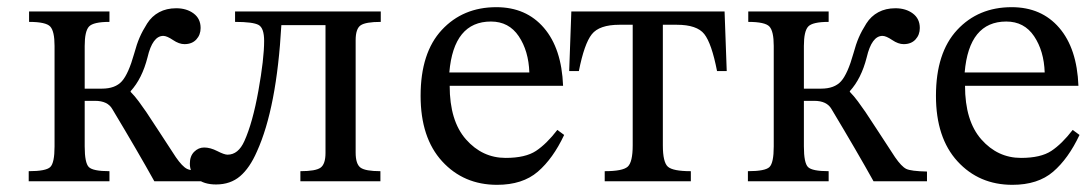

<svg xmlns="http://www.w3.org/2000/svg" viewBox="-20 -505 3028 535"><path d="M285 -28V0H60V-28Q108 -28 120 -39.5Q132 -51 132 -97V-377Q132 -418 120 -431Q108 -444 61 -444V-473H285V-444Q240 -444 228 -431Q216 -418 216 -377V-258H264Q301 -258 319.5 -278.5Q338 -299 354 -356Q361 -382 369 -400.5Q377 -419 390 -439.5Q403 -460 423.5 -471Q444 -482 471 -482Q500 -482 519.5 -467.5Q539 -453 539 -427Q539 -408 527 -395Q515 -382 494 -382Q479 -382 462 -393.5Q445 -405 435 -405Q405 -405 391 -345Q376 -286 344 -251V-249Q355 -238 366.5 -222.5Q378 -207 387.5 -193Q397 -179 423 -139Q449 -99 470 -67Q488 -41 501 -34.5Q514 -28 559 -27V0H410Q365 -81 293 -201Q280 -224 245 -224H216V-97Q216 -51 227.5 -39.5Q239 -28 285 -28Z M1041 -473V-444Q999 -444 985 -434.5Q971 -425 971 -393V-80Q971 -48 984.5 -38Q998 -28 1040 -28V0H817V-28Q860 -28 873.5 -38Q887 -48 887 -79V-435H764Q751 -204 696 -83Q676 -37 649 -14Q622 9 582 9Q548 9 528.5 -7.5Q509 -24 509 -49Q509 -70 521 -82Q533 -94 549 -94Q566 -94 585.5 -84Q605 -74 614 -74Q644 -74 661 -112Q684 -163 700 -252Q716 -341 716 -391Q716 -427 700.5 -435.5Q685 -444 635 -444V-473Z M1533 -143 1552 -129Q1521 -63 1478.5 -26.5Q1436 10 1365 10Q1272 10 1212 -55.5Q1152 -121 1152 -238Q1152 -358 1211 -421.5Q1270 -485 1363 -485Q1446 -485 1495.5 -427.5Q1545 -370 1549 -266H1233Q1233 -168 1278.5 -116.5Q1324 -65 1389 -65Q1444 -65 1473.5 -84.5Q1503 -104 1533 -143ZM1232 -303H1455Q1453 -363 1425.5 -404Q1398 -445 1348 -445Q1244 -445 1232 -303Z M2005 -307H1978Q1963 -384 1942.5 -410Q1922 -436 1866 -436H1827V-100Q1827 -53 1841 -40.5Q1855 -28 1905 -28V0H1665V-28Q1715 -28 1729 -40.5Q1743 -53 1743 -100V-436H1706Q1650 -436 1629 -409.5Q1608 -383 1593 -307H1566L1572 -473H1999Z M2289 -28V0H2064V-28Q2112 -28 2124 -39.5Q2136 -51 2136 -97V-377Q2136 -418 2124 -431Q2112 -444 2065 -444V-473H2289V-444Q2244 -444 2232 -431Q2220 -418 2220 -377V-258H2268Q2305 -258 2323.5 -278.5Q2342 -299 2358 -356Q2365 -382 2373 -400.5Q2381 -419 2394 -439.5Q2407 -460 2427.5 -471Q2448 -482 2475 -482Q2504 -482 2523.5 -467.5Q2543 -453 2543 -427Q2543 -408 2531 -395Q2519 -382 2498 -382Q2483 -382 2466 -393.5Q2449 -405 2439 -405Q2409 -405 2395 -345Q2380 -286 2348 -251V-249Q2359 -238 2370.5 -222.5Q2382 -207 2391.5 -193Q2401 -179 2427 -139Q2453 -99 2474 -67Q2492 -41 2505 -34.5Q2518 -28 2563 -27V0H2414Q2369 -81 2297 -201Q2284 -224 2249 -224H2220V-97Q2220 -51 2231.5 -39.5Q2243 -28 2289 -28Z M2969 -143 2988 -129Q2957 -63 2914.5 -26.5Q2872 10 2801 10Q2708 10 2648 -55.5Q2588 -121 2588 -238Q2588 -358 2647 -421.5Q2706 -485 2799 -485Q2882 -485 2931.5 -427.5Q2981 -370 2985 -266H2669Q2669 -168 2714.5 -116.5Q2760 -65 2825 -65Q2880 -65 2909.5 -84.5Q2939 -104 2969 -143ZM2668 -303H2891Q2889 -363 2861.5 -404Q2834 -445 2784 -445Q2680 -445 2668 -303Z"/></svg>

Font: myMathFont
Style: Regular
Weight: 400
Designer: Ross Mills, John Hudson & Paul Hanslow, Tiro Typeworks Ltd; with prior portions MicroPress Inc., and Coen Hoffman. Math 
Foundry: Tiro Typeworks Ltd
Version: Version 2.13 b171